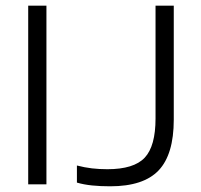

<svg xmlns="http://www.w3.org/2000/svg" viewBox="-20 -647 704 674"><path d="M143 -627V0H79V-627ZM526 -231V-627H590V-227Q590 -105 537 -49Q484 7 367 7Q332 7 303 4Q274 1 250 -6V-66Q277 -59 302.5 -56Q328 -53 357 -53Q450 -53 488 -93.5Q526 -134 526 -231Z"/></svg>

Font: Blinker Light
Style: Regular
Weight: 300
Designer: Juergen Huber
Foundry: supertype
Version: Version 1.017;hotconv 1.0.117;makeotfexe 2.5.65602